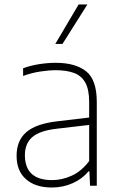

<svg xmlns="http://www.w3.org/2000/svg" viewBox="-20 -828 530 856"><path d="M211 8Q138.5 8 96.2 -28.8Q54 -65.5 54 -133.5Q54 -201 97 -238.5Q140 -276 233.5 -287L377.5 -304V-373Q377.5 -429.5 360 -460.2Q342.5 -491 309.2 -503Q276 -515 228.5 -515Q198 -515 160 -509.2Q122 -503.5 83 -489.5V-523.5Q114 -535.5 153.5 -541.8Q193 -548 228.5 -548Q315.5 -548 363.5 -510.5Q411.5 -473 411.5 -373V0H381.5L378.5 -64H374.5Q347 -30.5 303.8 -11.2Q260.5 8 211 8ZM91 -136.5Q91 -25 212.5 -25Q256.5 -25 300 -44.8Q343.5 -64.5 377.5 -110V-271L232.5 -254Q157 -245.5 124 -216.8Q91 -188 91 -136.5ZM226.5 -632 330.5 -808H369.5L258.5 -632Z"/></svg>

Font: Encode Sans Th
Style: Regular
Weight: 100
Designer: Multiple Designers
Foundry: Impallari Type
Version: Version 3.002; ttfautohint (v1.8.3) -l 8 -r 50 -G 200 -x 14 